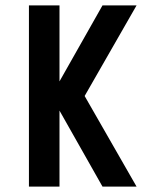

<svg xmlns="http://www.w3.org/2000/svg" viewBox="-20 -690 590 710"><path d="M359 0 200 -281V0H87V-670H200V-389L359 -670H485L293 -335L485 0Z"/></svg>

Font: Lode Term
Style: Bold
Weight: 700
Monospace: yes
Designer: Belleve Invis
Foundry: Belleve Invis
Version: Version 29.2.0